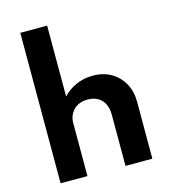

<svg xmlns="http://www.w3.org/2000/svg" viewBox="-124 -960 943 1060"><g transform="rotate(-15 347.5 -430.0)"><path d="M90.5 0H244V-303Q244 -347.5 273.5 -377.8Q303 -408 354 -408Q404 -408 432.8 -377.2Q461.5 -346.5 461.5 -291.5V0H615V-324Q615 -385 589.5 -430.8Q564 -476.5 519.2 -502.2Q474.5 -528 415.5 -528Q362.5 -528 318 -507.8Q273.5 -487.5 244 -455V-860H90.5Z"/></g></svg>

Font: Spartan
Style: Bold
Weight: 700
Designer: Matt Bailey, Mirko Velimirovic
Foundry: Matt Bailey
Version: Version 1.003; ttfautohint (v1.8.3)